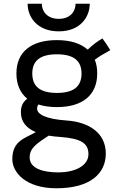

<svg xmlns="http://www.w3.org/2000/svg" viewBox="-20 -731 630 1029"><path d="M295 -563C412 -563 461 -642 461 -711H385C385 -671 358 -630 295 -630C232 -630 204 -671 204 -711H128C128 -642 177 -563 295 -563ZM339 -85C222 -93 179 -120 179 -148C179 -157 180 -163 186 -171C214 -162 247 -157 285 -157C423 -157 501 -222 501 -337C501 -365 497 -389 488 -411C511 -428 534 -442 571 -462C558 -484 547 -501 529 -525C499 -508 474 -488 450 -465C413 -498 358 -516 285 -516C146 -516 68 -452 68 -337C68 -279 88 -233 126 -202C104 -184 92 -166 92 -129C92 -76 124 -43 172 -23C116 10 46 22 46 122C46 193 118 278 282 278C464 278 547 199 547 92C547 -21 453 -77 339 -85ZM285 -440C374 -440 417 -406 417 -337C417 -267 374 -233 285 -233C196 -233 153 -267 153 -337C153 -406 196 -440 285 -440ZM293 193C211 193 139 172 139 113C139 64 173 40 241 -4C261 -1 281 2 303 3C416 11 454 38 454 95C454 161 375 193 293 193Z"/></svg>

Font: Hibana SubMedium
Style: Regular
Weight: 500
Width: 6
Designer: pygmalion
Foundry: ybstudio
Version: Version 0.930;hotconv 1.0.109;makeotfexe 2.5.65596